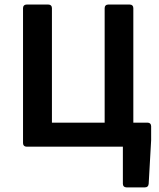

<svg xmlns="http://www.w3.org/2000/svg" viewBox="-20 -644 700 843"><path d="M565.4 -105.5V-608.4C565.4 -618.2 559.6 -624 549.8 -624H455.1C445.3 -624 439.5 -618.2 439.5 -608.4V-105.5H208V-608.4C208 -618.2 202.1 -624 192.4 -624H96.7C86.9 -624 81.1 -618.2 81.1 -608.4V-15.6C81.1 -5.9 86.9 0 96.7 0H519.5V163.1C519.5 172.9 525.4 178.7 535.2 178.7H616.2C626 178.7 631.8 173.8 632.8 163.1L643.6 -28.3V-89.8C643.6 -99.6 637.7 -105.5 627.9 -105.5Z"/></svg>

Font: Ed Sans Neue SemiBold
Style: Regular
Weight: 600
Designer: Stephen Hutchings
Version: Version 1.004;PS 001.004;hotconv 1.0.88;makeotf.lib2.5.64775